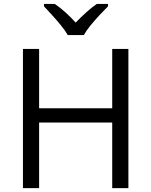

<svg xmlns="http://www.w3.org/2000/svg" viewBox="-20 -965 777 985"><path d="M638.7 0H555.7V-336.4H180.7V0H97.7V-713.9H180.7V-409.7H555.7V-713.9H638.7ZM327.6 -785.2Q314.9 -807.6 293 -834.5Q271 -861.3 247.3 -887.5Q223.6 -913.6 205.6 -932.6V-944.8H261.2Q287.6 -926.8 315.7 -901.6Q343.8 -876.5 368.2 -849.1Q394.5 -876.5 422.4 -901.6Q450.2 -926.8 476.6 -944.8H534.2V-932.6Q515.1 -913.6 490.7 -887.5Q466.3 -861.3 444.3 -834.5Q422.4 -807.6 410.2 -785.2Z"/></svg>

Font: Open Sans
Style: Regular
Weight: 400
Designer: Monotype Design Team
Foundry: Monotype Imaging Inc.
Version: Version 3.000; ttfautohint (v1.8.4)